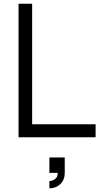

<svg xmlns="http://www.w3.org/2000/svg" viewBox="-20 -740 550 1035"><path d="M246.3 236Q254.5 236 265.2 232Q275.8 228 283.8 218.1Q291.7 208.2 290.7 191.7H246.3V109H329V191.7Q329 218.5 317.2 237.3Q305.5 256.2 286.7 265.6Q267.8 275 246.3 275ZM80 0V-720H153.3V-70.3H495.3V0Z"/></svg>

Font: Manrope
Style: Regular
Weight: 400
Designer: Mikhail Sharanda
Foundry: Mikhail Sharanda
Version: Version 4.503